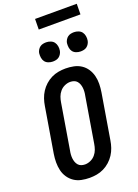

<svg xmlns="http://www.w3.org/2000/svg" viewBox="-204 -1209 933 1298"><g transform="rotate(-20 262.5 -560.0)"><path d="M206 8Q176 8 147 2Q118 -4 95 -19.5Q72 -35 56 -58.5Q40 -82 33.5 -110Q27 -138 27 -167.5Q27 -197 32 -228L86 -552Q90 -578 98.5 -603Q107 -628 121.5 -650.5Q136 -673 156.5 -691.5Q177 -710 201.5 -722Q226 -734 252 -738.5Q278 -743 303 -743Q333 -743 362 -737Q391 -731 414.5 -715.5Q438 -700 453.5 -676.5Q469 -653 476 -625Q483 -597 482.5 -567.5Q482 -538 477 -507L423 -183Q419 -157 410.5 -132Q402 -107 387.5 -84.5Q373 -62 352.5 -43.5Q332 -25 307.5 -13Q283 -1 257 3.5Q231 8 206 8ZM207 -88Q227 -88 247 -97Q267 -106 281 -122.5Q295 -139 302 -158.5Q309 -178 312 -198L366 -523Q369 -537 370 -551.5Q371 -566 369.5 -579.5Q368 -593 363.5 -605.5Q359 -618 350.5 -628Q342 -638 329 -642.5Q316 -647 302 -647Q282 -647 262 -638Q242 -629 228 -612.5Q214 -596 207 -576.5Q200 -557 197 -537L143 -212Q140 -198 139 -183.5Q138 -169 139.5 -155.5Q141 -142 145.5 -129.5Q150 -117 158.5 -107Q167 -97 180 -92.5Q193 -88 207 -88ZM440 -816Q424 -816 408.5 -822Q393 -828 384 -840Q375 -852 372.5 -868.5Q370 -885 372 -902Q374 -913 380.5 -924Q387 -935 396.5 -942Q406 -949 417.5 -951.5Q429 -954 441 -954Q457 -954 472.5 -948Q488 -942 497 -930Q506 -918 509 -901.5Q512 -885 509 -868Q507 -857 500.5 -846Q494 -835 484.5 -828Q475 -821 463.5 -818.5Q452 -816 440 -816ZM240 -816Q224 -816 208.5 -822Q193 -828 184 -840Q175 -852 172.5 -868.5Q170 -885 172 -902Q174 -913 180.5 -924Q187 -935 196.5 -942Q206 -949 217.5 -951.5Q229 -954 241 -954Q257 -954 272.5 -948Q288 -942 297 -930Q306 -918 309 -901.5Q312 -885 309 -868Q307 -857 300.5 -846Q294 -835 284.5 -828Q275 -821 263.5 -818.5Q252 -816 240 -816ZM224 -1052 225 -1128H525L524 -1052Z"/></g></svg>

Font: Iosevka Curly
Style: Bold Italic
Weight: 700
Italic angle: -9°
Monospace: yes
Designer: Belleve Invis
Foundry: Belleve Invis
Version: Version 22.1.2; ttfautohint (v1.8.4)